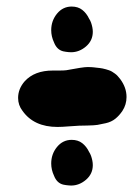

<svg xmlns="http://www.w3.org/2000/svg" viewBox="-20 -618 412 595"><path d="M267.6 -106.4Q267.6 -79.1 246.6 -61Q225.6 -43 200.2 -43Q196.3 -43 192.4 -43.5Q188.5 -43.9 184.1 -44.4Q179.7 -44.9 175.8 -45.9Q156.2 -50.8 147.5 -73.2Q138.7 -91.8 138.7 -111.3Q138.7 -140.6 156.7 -162.6Q174.8 -184.6 202.1 -184.6Q221.7 -184.6 234.9 -174.3Q248 -164.1 255.9 -147.5Q259.8 -141.6 262.2 -134.8Q264.6 -127.9 266.1 -120.6Q267.6 -113.3 267.6 -106.4ZM267.6 -519.5Q267.6 -492.2 246.6 -474.1Q225.6 -456.1 200.2 -456.1Q196.3 -456.1 192.4 -456.5Q188.5 -457 184.1 -457.5Q179.7 -458 175.8 -459Q156.2 -463.9 147.5 -486.3Q138.7 -504.9 138.7 -524.4Q138.7 -553.7 156.7 -575.7Q174.8 -597.7 202.1 -597.7Q221.7 -597.7 234.9 -587.4Q248 -577.1 255.9 -560.5Q259.8 -554.7 262.2 -547.9Q264.6 -541 266.1 -533.7Q267.6 -526.4 267.6 -519.5ZM49.8 -274.4Q36.1 -292 36.1 -314.5Q36.1 -342.8 56.6 -366.2Q86.9 -399.4 143.6 -399.4Q143.6 -399.4 162.1 -399.4Q178.7 -399.4 185.5 -400.4Q237.3 -410.2 251 -410.2Q263.7 -410.2 271.5 -409.2Q272.5 -409.2 279.8 -408.2Q287.1 -407.2 289.1 -407.2Q291 -407.2 297.9 -405.8Q304.7 -404.3 308.1 -403.3Q311.5 -402.3 317.4 -400.4Q323.2 -398.4 327.1 -396Q331.1 -393.6 335.9 -390.1Q340.8 -386.7 344.7 -382.3Q348.6 -377.9 352.5 -373Q372.1 -346.7 372.1 -317.4Q372.1 -293.9 359.4 -274.4Q349.6 -259.8 337.4 -250Q325.2 -240.2 308.1 -236.3Q291 -232.4 282.2 -231Q273.4 -229.5 251 -229Q228.5 -228.5 225.6 -228.5Q220.7 -228.5 196.3 -226.6Q171.9 -224.6 158.2 -224.6Q85 -224.6 49.8 -274.4Z"/></svg>

Font: Essays1743
Style: BoldItalic
Weight: 700
Italic angle: -10°
Designer: Based on the typeface in a 1743 English translation of the essays of Montaigne.  PostScript/TrueType font designed by Jo
Version: Version 002.100